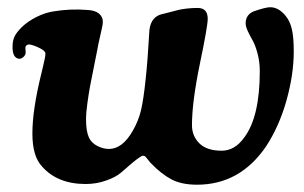

<svg xmlns="http://www.w3.org/2000/svg" viewBox="-20 -488 831 524"><path d="M213.9 14.2Q136.7 14.2 94.7 -33.7Q68.4 -61.5 68.4 -123.5Q68.4 -188.5 92.8 -287.1Q94.2 -293 97.4 -306.4Q100.6 -319.8 102.3 -328.4Q104 -336.9 104 -341.8Q104 -349.1 88.1 -356.9Q72.3 -364.7 60.5 -366.7Q52.2 -366.7 49.8 -360.8Q48.8 -358.9 49.6 -351.3Q50.3 -343.8 49.8 -341.8Q48.3 -335.9 42.7 -331.5Q37.1 -327.1 31.7 -327.6Q14.2 -330.1 14.2 -359.4Q14.2 -377.4 19.8 -388.7Q25.4 -399.9 39.1 -413.6Q55.7 -429.7 79.6 -441.7Q103.5 -453.6 126.5 -457Q170.9 -464.4 217.8 -460.9Q238.8 -460 249.8 -451.2Q260.7 -442.4 260.7 -428.2Q260.7 -423.3 258.5 -412.8Q256.3 -402.3 252.2 -384.5Q248 -366.7 245.6 -352.5Q243.7 -342.3 236.6 -307.1Q229.5 -272 225.8 -252.7Q222.2 -233.4 218.5 -206.5Q214.8 -179.7 214.8 -162.1Q214.8 -129.4 223.1 -111.8Q230 -97.7 245.8 -89.6Q261.7 -81.5 277.3 -81.5Q314 -81.5 342.3 -130.9Q357.9 -158.2 364.7 -186.5Q371.6 -214.8 377.9 -275.4Q382.8 -320.3 387.2 -397Q388.2 -438 417.5 -448.2Q426.8 -450.2 442.9 -454.6Q459 -459 467 -460.9Q475.1 -462.9 489.3 -464.6Q503.4 -466.3 519.5 -466.3Q546.9 -466.3 546.9 -436.5Q546.9 -416.5 525.4 -313.5Q503.9 -209 503.9 -146.5Q503.9 -116.7 524.2 -96.7Q544.4 -76.7 585 -76.7Q621.1 -76.7 647 -113.3Q689 -169.9 689 -293.5Q689 -319.3 682.9 -342Q676.8 -364.7 669.7 -377.2Q662.6 -389.6 656.5 -402.6Q650.4 -415.5 650.4 -424.3Q650.4 -447.8 672.4 -457Q705.1 -468.3 717.3 -468.3Q740.7 -468.3 759.8 -444.3Q771.5 -430.2 776.6 -408.2Q781.7 -386.2 781.7 -347.2Q781.7 -285.2 762 -214.4Q742.2 -143.6 706.1 -88.4Q634.8 16.1 517.6 16.1Q475.1 16.1 447.3 1.2Q419.4 -13.7 390.6 -43.9Q388.7 -45.9 385.7 -49.8Q382.8 -53.7 381.3 -55.4Q379.9 -57.1 377.9 -59.3Q376 -61.5 374.3 -62.3Q372.6 -63 370.6 -63Q368.7 -63 366.2 -61.8Q363.8 -60.5 359.9 -57.9Q356 -55.2 352.3 -52.5Q348.6 -49.8 342.8 -44.9Q336.9 -40 333 -36.6Q329.1 -33.2 322 -26.9Q314.9 -20.5 310.5 -17.1Q296.9 -4.9 270 4.6Q243.2 14.2 213.9 14.2Z"/></svg>

Font: Cooper*
Style: Bold Italic
Weight: 700
Italic angle: -7°
Designer: Owen Earl
Foundry: indestructible type*
Version: Version 0.001